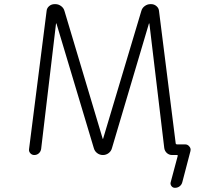

<svg xmlns="http://www.w3.org/2000/svg" viewBox="-20 -774 1040 932"><path d="M478.5 -100.6Q478.5 -99.6 479.5 -99.6Q480.5 -99.6 480.5 -100.6L666 -720.7Q669.9 -735.4 682.6 -744.6Q695.3 -753.9 710 -753.9H713.9Q728.5 -753.9 739.7 -744.1Q751 -734.4 752 -719.7L833 -77.1Q834 -73.2 838.9 -73.2H877.9Q891.6 -73.2 899.4 -62.5Q905.3 -55.7 905.3 -46.9Q905.3 -43 904.3 -40L865.2 109.4Q862.3 122.1 852.5 129.9Q842.8 137.7 829.1 137.7Q818.4 137.7 812 128.9Q805.7 120.1 808.6 110.4L842.8 -17.6Q843.8 -21.5 838.9 -21.5H835H815.4Q800.8 -21.5 790 -31.2Q779.3 -41 777.3 -55.7L705.1 -660.2Q704.1 -660.2 703.6 -660.2Q703.1 -660.2 703.1 -660.2L523.4 -54.7Q519.5 -40 507.3 -30.8Q495.1 -21.5 479.5 -21.5Q463.9 -21.5 451.7 -30.8Q439.5 -40 435.5 -54.7L253.9 -660.2Q253.9 -660.2 253.4 -660.2Q252.9 -660.2 252 -660.2L179.7 -50.8Q177.7 -38.1 168.5 -29.8Q159.2 -21.5 146.5 -21.5Q134.8 -21.5 127 -30.3Q119.1 -39.1 121.1 -50.8L206.1 -719.7Q207 -734.4 218.3 -744.1Q229.5 -753.9 245.1 -753.9H249Q263.7 -753.9 276.4 -744.6Q289.1 -735.4 293 -720.7Z"/></svg>

Font: Gen Jyuu Gothic L Monospace Light
Style: Regular
Weight: 300
Designer: [Source Han Sans]
Ryoko NISHIZUKA  (kana & ideographs); Paul D. Hunt (Latin, Greek & Cyrillic); Wenlong ZHANG  (bopomofo
Version: Version 1.002.20150607